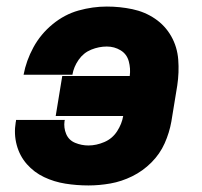

<svg xmlns="http://www.w3.org/2000/svg" viewBox="-20 -558 616 586"><path d="M250 8Q283 8 317 2Q351 -4 383.5 -20Q416 -36 442 -62Q468 -88 482.5 -120.5Q497 -153 503 -187L521 -297Q527 -337 524 -376Q521 -415 502.5 -447.5Q484 -480 453 -501Q422 -522 384 -530Q346 -538 306 -538Q263 -538 220 -526Q177 -514 140.5 -484Q104 -454 82 -413.5Q60 -373 52 -330H201Q205 -354 220 -375.5Q235 -397 258.5 -406.5Q282 -416 306 -416Q329 -416 348 -404.5Q367 -393 373 -371Q379 -349 376 -326H170L150 -204H356Q352 -180 337.5 -157.5Q323 -135 298.5 -124.5Q274 -114 250 -114Q229 -114 209.5 -122Q190 -130 182 -149Q174 -168 177 -189L178 -192H29Q29 -188 28 -185Q22 -149 31 -115.5Q40 -82 62 -57Q84 -32 114.5 -17.5Q145 -3 179.5 2.5Q214 8 250 8Z"/></svg>

Font: Iosevka Sparkle Heavy Oblique
Style: Regular
Weight: 900
Italic angle: -9°
Designer: Belleve Invis
Foundry: Belleve Invis
Version: Version 4.5.0; ttfautohint (v1.8.3)